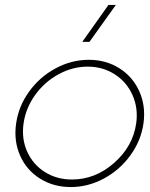

<svg xmlns="http://www.w3.org/2000/svg" viewBox="-20 -754 612 784"><path d="M45.9 -250Q55.7 -320.3 98.9 -380.1Q142.1 -439.9 207 -474.9Q272 -509.8 342.8 -509.8Q413.1 -509.8 468 -474.9Q522.9 -439.9 549.3 -380.1Q575.7 -320.3 565.9 -250Q555.7 -179.2 512.2 -119.4Q468.8 -59.6 404.1 -24.9Q339.4 9.8 269 9.8Q198.2 9.8 143.1 -24.9Q87.9 -59.6 61.8 -119.4Q35.6 -179.2 45.9 -250ZM273.9 -21Q368.7 -21 445.6 -88.4Q522.5 -155.8 536.1 -250Q544.9 -312 521.2 -365.5Q497.6 -418.9 448.7 -450.4Q399.9 -481.9 337.9 -481.9Q275.9 -481.9 218.5 -450.4Q161.1 -418.9 123 -365.5Q85 -312 76.2 -250Q67.4 -188 90.8 -135.3Q114.3 -82.5 162.8 -51.8Q211.4 -21 273.9 -21ZM315.9 -583 422.9 -733.9H453.1L345.2 -583Z"/></svg>

Font: Human Sans ExtraLight
Style: Italic
Weight: 200
Italic angle: -8°
Designer: Tim Radville
Foundry: Continuum
Version: Version 1.000;FEAKit 1.0